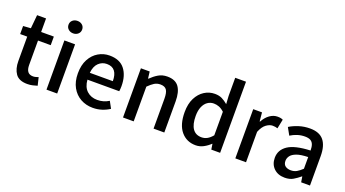

<svg xmlns="http://www.w3.org/2000/svg" viewBox="-55 -1246 3231 1796"><g transform="rotate(20 1561.0 -348.0)"><path d="M242.7 12.2Q159.7 12.2 125.7 -35.9Q91.8 -84 91.8 -161.6V-404.3H21.5V-484.4L97.2 -489.7L109.9 -624.5H199.2V-489.7H325.7V-404.3H199.2V-161.6Q199.2 -117.7 216.1 -95.5Q232.9 -73.2 270 -73.2Q282.7 -73.2 296.9 -77.1Q311 -81.1 321.8 -85L340.8 -5.9Q320.8 0.5 295.9 6.3Q271 12.2 242.7 12.2Z M430.7 0V-489.7H537.1V0ZM484.4 -579.6Q455.6 -579.6 436 -597.2Q416.5 -614.7 416.5 -641.6Q416.5 -669.4 436 -686.5Q455.6 -703.6 484.4 -703.6Q513.2 -703.6 532.7 -686.5Q552.2 -669.4 552.2 -641.6Q552.2 -614.7 532.7 -597.2Q513.2 -579.6 484.4 -579.6Z M894 12.2Q827.1 12.2 772.7 -17.8Q718.3 -47.9 686.3 -105.2Q654.3 -162.6 654.3 -244.6Q654.3 -327.1 685.3 -384.5Q716.3 -441.9 767.3 -471.9Q818.4 -502 877.9 -502Q980 -502 1029.5 -438.7Q1079.1 -375.5 1079.1 -270Q1079.1 -254.9 1077.9 -241.2Q1076.7 -227.5 1075.2 -218.8H758.8Q764.2 -146.5 805.2 -109.1Q846.2 -71.8 908.2 -71.8Q939.9 -71.8 968.3 -79.8Q996.6 -87.9 1023.4 -104.5L1059.6 -37.6Q1025.9 -15.1 983.9 -1.5Q941.9 12.2 894 12.2ZM757.8 -286.6H986.8Q986.8 -351.1 960.7 -385Q934.6 -418.9 880.4 -418.9Q833.5 -418.9 799.1 -386.2Q764.6 -353.5 757.8 -286.6Z M1192.4 0V-489.7H1279.8L1288.1 -422.4H1292Q1325.2 -455.6 1364 -478.8Q1402.8 -502 1453.1 -502Q1533.2 -502 1568.4 -452.4Q1603.5 -402.8 1603.5 -309.6V0H1496.6V-295.4Q1496.6 -358.4 1478.5 -384.3Q1460.4 -410.2 1416.5 -410.2Q1382.8 -410.2 1356.7 -393.8Q1330.6 -377.4 1298.8 -345.7V0Z M1918.5 12.2Q1827.6 12.2 1772.2 -54Q1716.8 -120.1 1716.8 -245.1Q1716.8 -327.1 1745.8 -384.5Q1774.9 -441.9 1822.5 -471.9Q1870.1 -502 1925.8 -502Q1967.8 -502 1997.3 -487.3Q2026.9 -472.7 2056.6 -447.3L2051.8 -527.8V-708H2159.2V0H2071.3L2063 -54.2H2060.1Q2032.2 -26.9 1995.6 -7.3Q1959 12.2 1918.5 12.2ZM1944.3 -76.7Q1974.6 -76.7 2000.5 -90.8Q2026.4 -105 2051.8 -135.3V-369.6Q2025.4 -394 1999.5 -403.8Q1973.6 -413.6 1947.3 -413.6Q1913.1 -413.6 1885.5 -394.3Q1857.9 -375 1842 -337.6Q1826.2 -300.3 1826.2 -246.6Q1826.2 -162.6 1856.4 -119.6Q1886.7 -76.7 1944.3 -76.7Z M2310.5 0V-489.7H2397.9L2406.2 -402.3H2410.2Q2435.5 -449.7 2472.2 -475.8Q2508.8 -502 2548.8 -502Q2566.9 -502 2579.6 -499.5Q2592.3 -497.1 2603.5 -491.7L2584.5 -398.9Q2572.3 -402.8 2561.3 -404.8Q2550.3 -406.7 2534.7 -406.7Q2505.4 -406.7 2472.7 -383.3Q2439.9 -359.9 2417 -302.7V0Z M2804.7 12.2Q2737.3 12.2 2696.3 -27.6Q2655.3 -67.4 2655.3 -131.8Q2655.3 -210.4 2724.1 -256.8Q2793 -303.2 2946.8 -309.6Q2946.8 -345.2 2938.2 -368.4Q2929.7 -391.6 2909.7 -403.3Q2889.6 -415 2854 -415Q2815.4 -415 2779.5 -403.6Q2743.7 -392.1 2711.9 -372.1L2671.9 -444.3Q2710.9 -468.8 2762.9 -485.4Q2814.9 -502 2873.5 -502Q2966.8 -502 3010.3 -448.7Q3053.7 -395.5 3053.7 -292.5V0H2965.8L2957 -55.2H2954.6Q2920.9 -26.9 2887.2 -7.3Q2853.5 12.2 2804.7 12.2ZM2836.4 -72.3Q2868.2 -72.3 2893.6 -86.9Q2918.9 -101.6 2946.8 -128.4V-244.6Q2873.5 -242.7 2832.8 -227.3Q2792 -211.9 2775.4 -188.7Q2758.8 -165.5 2758.8 -139.2Q2758.8 -104.5 2780.3 -88.4Q2801.8 -72.3 2836.4 -72.3Z"/></g></svg>

Font: Varta Light
Style: Bold
Weight: 700
Version: Version 1.004